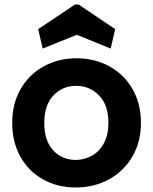

<svg xmlns="http://www.w3.org/2000/svg" viewBox="-20 -821 678 850"><path d="M169 -606 149 -692 312 -801H328L490 -692L470 -606L320 -667ZM315 9Q235 9 171 -26.5Q107 -62 70.5 -127Q34 -192 34 -277Q34 -362 71.5 -427Q109 -492 174 -527.5Q239 -563 319 -563Q399 -563 464 -527.5Q529 -492 566.5 -427Q604 -362 604 -277Q604 -192 565.5 -127Q527 -62 461.5 -26.5Q396 9 315 9ZM315 -113Q353 -113 386.5 -131.5Q420 -150 440 -187Q460 -224 460 -277Q460 -356 418.5 -398.5Q377 -441 317 -441Q257 -441 216.5 -398.5Q176 -356 176 -277Q176 -198 215.5 -155.5Q255 -113 315 -113Z"/></svg>

Font: Fz Poppins SemBd
Style: Regular
Weight: 600
Designer: Ninad Kale (Devanagari), Jonny Pinhorn (Latin)
Foundry: Indian Type Foundry
Version: Vit hóa bi Vntype.Com & FontZin.Com